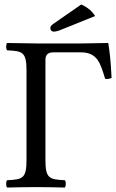

<svg xmlns="http://www.w3.org/2000/svg" viewBox="-20 -840 521 862"><path d="M345 -820 221 -734C208 -725 206 -720 206 -713C206 -705 212 -698 221 -698C230 -698 242 -701 263 -710L407 -768C394.3 -789.3 373.6 -806.7 345 -820ZM141 -645C141 -645 62 -646 12 -647C6 -641 6 -620 12 -614C82 -611 99 -606 99 -523V-122C99 -39 82 -34 12 -31C6 -25 6 -4 12 2C61 1 91 0 142 0C192 0 221 1 271 2C277 -4 277 -25 271 -31C201 -34 184 -39 184 -122V-571C184 -595 196 -605 220 -605H343C418 -605 431 -555 452 -486C461.7 -484.8 471.3 -485.7 481 -490C476.9 -574.3 471.5 -613.2 466 -647C427 -646 346 -645 346 -645Z"/></svg>

Font: Libertinus Serif Display
Style: Regular
Weight: 400
Designer: Philipp H. Poll
Foundry: Khaled Hosny
Version: Version 6.1